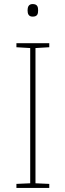

<svg xmlns="http://www.w3.org/2000/svg" viewBox="-20 -1020 323 947"><path d="M141 -1000C121 -1000 116 -985 116 -969C116 -952 121 -938 141 -938C165 -938 168 -952 168 -969C168 -985 165 -1000 141 -1000ZM223 -93V-113L155 -116V-783L223 -787V-807H61V-787L129 -783V-116L61 -113V-93Z"/></svg>

Font: Noto Sans Telugu UI Thin
Style: Regular
Weight: 100
Designer: Jelle Bosma - Monotype Design Team
Foundry: Monotype Imaging Inc.
Version: Version 2.005